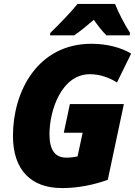

<svg xmlns="http://www.w3.org/2000/svg" viewBox="-20 -948 688 978"><path d="M236 -780 235 -768H358C390 -790 423 -817 458 -847C475 -822 503 -786 522 -768H641L642 -781C616 -821 582 -886 566 -928H375C337 -881 280 -823 236 -780ZM296 10C381 10 458 -7 529 -32L611 -418H336L305 -272H401L375 -151C353 -147 339 -145 318 -145C262 -145 232 -182 232 -264C232 -386 293 -570 438 -570C490 -570 537 -552 576 -528L648 -675C597 -706 524 -725 446 -725C172 -725 46 -483 46 -256C46 -82 138 10 296 10Z"/></svg>

Font: Noto Sans SemiCondensed Black
Style: Italic
Weight: 900
Width: 4
Italic angle: -12°
Designer: Monotype Design Team
Foundry: Monotype Imaging Inc.
Version: Version 2.013